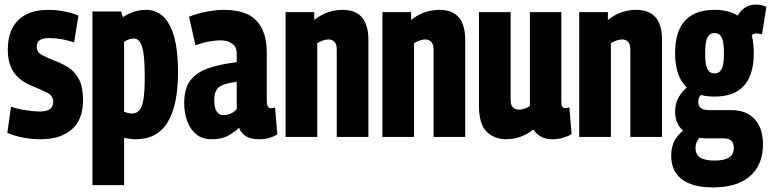

<svg xmlns="http://www.w3.org/2000/svg" viewBox="-20 -597 3361 837"><path d="M12 -18 28 -132Q52 -123 89 -117Q126 -111 155 -111Q212 -111 212 -153Q212 -180 184.5 -193.5Q157 -207 118 -223Q68 -243 41 -280.5Q14 -318 14 -381Q14 -464 59.5 -509Q105 -554 190 -554Q226 -554 261.5 -547Q297 -540 322 -529L303 -412Q277 -421 249.5 -426Q222 -431 193 -431Q140 -431 140 -394Q140 -370 161.5 -358Q183 -346 219 -332Q252 -320 280 -301.5Q308 -283 325 -250Q342 -217 342 -161Q342 -75 292.5 -32.5Q243 10 158 10Q77 10 12 -18Z M383 210V-547H508L516 -522Q563 -554 617 -554Q685 -554 720.5 -485.5Q756 -417 756 -283Q756 10 573 10Q549 10 521 4V210ZM555 -102Q575 -102 587.5 -116Q600 -130 605.5 -165Q611 -200 611 -264Q611 -357 599.5 -393Q588 -429 564 -429Q543 -429 521 -415V-110Q541 -102 555 -102Z M783 -148Q783 -211 809.5 -246Q836 -281 887 -299Q938 -317 1012 -326V-364Q1012 -392 992.5 -406.5Q973 -421 942 -421Q923 -421 896.5 -417Q870 -413 832 -400L804 -524Q838 -538 880 -546Q922 -554 955 -554Q1056 -554 1099.5 -505.5Q1143 -457 1143 -367V-159Q1143 -139 1148 -132Q1153 -125 1160 -125Q1171 -125 1179 -129L1189 -11Q1174 -2 1155 4Q1136 10 1109 10Q1074 10 1053 -2.5Q1032 -15 1022 -40Q997 -17 970.5 -3.5Q944 10 903 10Q861 10 835 -12Q809 -34 796 -69.5Q783 -105 783 -148ZM914 -161Q914 -126 925 -110.5Q936 -95 953 -95Q988 -95 1012 -121V-240Q968 -236 941 -221.5Q914 -207 914 -161Z M1225 0V-544H1350V-510Q1382 -535 1412.5 -544.5Q1443 -554 1474 -554Q1586 -554 1586 -423V0H1448V-381Q1448 -404 1438 -414.5Q1428 -425 1412 -425Q1400 -425 1387.5 -420.5Q1375 -416 1363 -409V0Z M1647 0V-544H1772V-510Q1804 -535 1834.5 -544.5Q1865 -554 1896 -554Q2008 -554 2008 -423V0H1870V-381Q1870 -404 1860 -414.5Q1850 -425 1834 -425Q1822 -425 1809.5 -420.5Q1797 -416 1785 -409V0Z M2186 10Q2136 10 2102 -22.5Q2068 -55 2068 -136V-544H2206V-161Q2206 -139 2216 -129Q2226 -119 2242 -119Q2266 -119 2290 -135V-544H2427V-154Q2427 -138 2431 -132Q2435 -126 2443 -126Q2453 -126 2462 -129L2472 -12Q2456 -3 2435 3.5Q2414 10 2387 10Q2358 10 2338 -1.5Q2318 -13 2305 -32Q2279 -12 2249.5 -1Q2220 10 2186 10Z M2505 0V-544H2630V-510Q2662 -535 2692.5 -544.5Q2723 -554 2754 -554Q2866 -554 2866 -423V0H2728V-381Q2728 -404 2718 -414.5Q2708 -425 2692 -425Q2680 -425 2667.5 -420.5Q2655 -416 2643 -409V0Z M3095 -176Q3062 -176 3035 -183Q3024 -171 3024 -152Q3024 -117 3070 -117H3168Q3234 -117 3270 -77.5Q3306 -38 3306 33Q3306 121 3250 170.5Q3194 220 3088 220Q3000 220 2953 185Q2906 150 2906 82Q2906 44 2920 17.5Q2934 -9 2958 -27Q2923 -58 2923 -110Q2923 -145 2937.5 -171Q2952 -197 2974 -216Q2923 -263 2923 -365Q2923 -554 3095 -554Q3156 -554 3196 -529Q3224 -577 3275 -577Q3301 -577 3321 -567L3302 -448Q3296 -449 3290.5 -450Q3285 -451 3277 -451Q3266 -451 3257 -444Q3266 -409 3266 -365Q3266 -176 3095 -176ZM3095 -277Q3116 -277 3126 -296Q3136 -315 3136 -365Q3136 -415 3126 -434Q3116 -453 3095 -453Q3074 -453 3064 -434Q3054 -415 3054 -365Q3054 -315 3064 -296Q3074 -277 3095 -277ZM3012 48Q3012 76 3032 89.5Q3052 103 3096 103Q3179 103 3179 49Q3179 27 3168.5 16.5Q3158 6 3132 6H3058Q3043 6 3030 4Q3012 21 3012 48Z"/></svg>

Font: Georama Condensed
Style: Bold
Weight: 700
Width: 3
Designer: Jean-Baptiste Levee
Foundry: Production Type
Version: Version 1.000